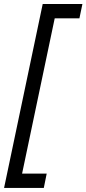

<svg xmlns="http://www.w3.org/2000/svg" viewBox="-58 -752 422 937"><path d="M-38.1 165 150.4 -732.4H344.2L329.6 -662.6H209L49.8 95.2H169.9L155.8 165Z"/></svg>

Font: Schibsted Grotesk
Style: Italic
Weight: 400
Italic angle: -12°
Designer: Bakken & Baeck AS, Henrik Kongsvoll
Foundry: Schibsted ASA
Version: Version 1.100; ttfautohint (v1.8.4.7-5d5b);gftools[0.9.25]